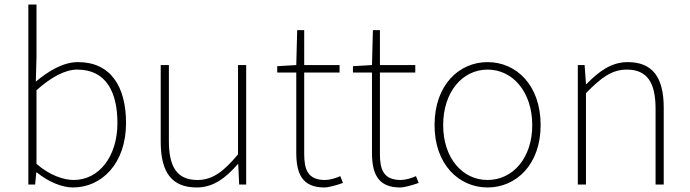

<svg xmlns="http://www.w3.org/2000/svg" viewBox="-20 -814 3044 847"><path d="M302 13C428 13 536 -92 536 -271C536 -434 467 -540 324 -540C258 -540 193 -500 138 -454L141 -560V-794H105V0H135L140 -53H143C192 -13 252 13 302 13ZM305 -20C263 -20 201 -39 141 -91V-416C206 -474 267 -507 321 -507C450 -507 498 -405 498 -271C498 -124 417 -20 305 -20Z M848 13C921 13 976 -29 1029 -90H1031L1035 0H1066V-527H1030V-133C965 -55 916 -20 851 -20C762 -20 725 -76 725 -192V-527H689V-188C689 -51 740 13 848 13Z M1411 13C1429 13 1462 4 1493 -7L1481 -37C1462 -28 1434 -20 1414 -20C1337 -20 1322 -67 1322 -135V-494H1478V-527H1322V-681H1291L1287 -527L1203 -522V-494H1287V-140C1287 -48 1313 13 1411 13Z M1745 13C1763 13 1796 4 1827 -7L1815 -37C1796 -28 1768 -20 1748 -20C1671 -20 1656 -67 1656 -135V-494H1812V-527H1656V-681H1625L1621 -527L1537 -522V-494H1621V-140C1621 -48 1647 13 1745 13Z M2131 13C2257 13 2365 -88 2365 -262C2365 -439 2257 -540 2131 -540C2005 -540 1897 -439 1897 -262C1897 -88 2005 13 2131 13ZM2131 -20C2019 -20 1935 -118 1935 -262C1935 -407 2019 -507 2131 -507C2243 -507 2328 -407 2328 -262C2328 -118 2243 -20 2131 -20Z M2529 0H2565V-403C2632 -472 2680 -507 2745 -507C2835 -507 2872 -450 2872 -334V0H2908V-339C2908 -475 2857 -540 2749 -540C2676 -540 2621 -498 2567 -443H2565L2559 -527H2529Z"/></svg>

Font: Noto Sans CJK KR Thin
Style: Regular
Weight: 250
Designer: Ryoko NISHIZUKA (kana & ideographs); Paul D. Hunt (Latin, Greek & Cyrillic); Wenlong ZHANG (bopomofo); Sandoll Communica
Foundry: Adobe Systems Incorporated
Version: Version 1.002;PS 1.002;hotconv 1.0.82;makeotf.lib2.5.63406